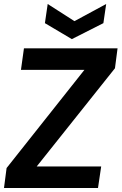

<svg xmlns="http://www.w3.org/2000/svg" viewBox="-20 -942 609 962"><path d="M0 0 13 -100 403 -592H85L100 -700H569L556 -600L164 -108H487L471 0ZM340 -746 205 -826 219 -922 353 -836 512 -922 498 -826Z"/></svg>

Font: Host Grotesk
Style: Bold Italic
Weight: 700
Italic angle: -8°
Designer: Doğukan Karapınar
Foundry: Element Type
Version: Version 1.003; ttfautohint (v1.8.4.7-5d5b)